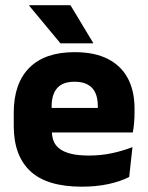

<svg xmlns="http://www.w3.org/2000/svg" viewBox="-20 -707 570 740"><path d="M295 12.5Q161 12.5 97 -47.2Q33 -107 33 -221.5V-272.5Q33 -385.5 93 -445.8Q153 -506 267.5 -506Q344.5 -506 395.8 -479.8Q447 -453.5 472.8 -405Q498.5 -356.5 498.5 -288.5V-272Q498.5 -253 496.8 -233.2Q495 -213.5 492 -196.5H354Q356 -225.5 356.5 -251.2Q357 -277 357 -298Q357 -328.5 347.5 -349.2Q338 -370 318.2 -381Q298.5 -392 267.5 -392Q221.5 -392 200.2 -367.2Q179 -342.5 179 -297V-252L180 -235.5V-200.5Q180 -181.5 186.2 -164.5Q192.5 -147.5 208.2 -134.8Q224 -122 251.8 -114.8Q279.5 -107.5 322.5 -107.5Q368 -107.5 410 -116.2Q452 -125 490.5 -140L478 -25Q444 -7.5 397.5 2.5Q351 12.5 295 12.5ZM114 -196.5V-291H461V-196.5ZM251.5 -687 339 -542V-540H213L92.5 -685V-687Z"/></svg>

Font: Anek Gujarati Medium
Style: Bold
Weight: 700
Version: Version 1.003